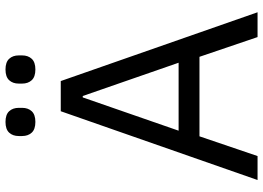

<svg xmlns="http://www.w3.org/2000/svg" viewBox="-146 -788 934 681"><g transform="rotate(-90 320.5 -447.0)"><path d="M530 0 460 -206H178L108 0H23L267 -698H374L618 0ZM321 -620H316L198 -280H439ZM229 -788Q203 -788 191 -801Q179 -814 179 -835V-847Q179 -868 191 -881Q203 -894 229 -894Q255 -894 267 -881Q279 -868 279 -847V-835Q279 -814 267 -801Q255 -788 229 -788ZM415 -788Q389 -788 377 -801Q365 -814 365 -835V-847Q365 -868 377 -881Q389 -894 415 -894Q441 -894 453 -881Q465 -868 465 -847V-835Q465 -814 453 -801Q441 -788 415 -788Z"/></g></svg>

Font: IBM Plex Sans Thai Looped
Style: Regular
Weight: 400
Designer: Mike Abbink, Paul van der Laan, Pieter van Rosmalen, Ben Mitchell, Mark Frömberg
Foundry: Bold Monday
Version: Version 1.1